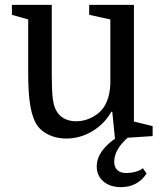

<svg xmlns="http://www.w3.org/2000/svg" viewBox="-20 -560 673 790"><path d="M193 -540V-257Q193 -193 196.5 -160.5Q200 -128 209 -110Q220 -86 242 -73.5Q264 -61 293 -61Q320 -61 345 -71Q370 -81 389 -98Q430 -135 434 -213V-480L347 -499V-540H531V-60L608 -41V0L453 10L442 -100H438Q409 -49 359 -19.5Q309 10 252 10Q214 10 182.5 -4.5Q151 -19 133 -44Q114 -72 105 -123Q96 -174 96 -259V-480L29 -499V-540ZM478 210Q433 210 405.5 186.5Q378 163 378 125Q378 50 492 -14H533Q506 4 487.5 24Q469 44 459.5 64.5Q450 85 450 105Q450 128 463 140Q476 152 500 152Q518 152 537 147Q556 142 568 132L583 154Q566 181 539 195.5Q512 210 478 210Z"/></svg>

Font: Domine
Style: Regular
Weight: 400
Designer: Pablo Impallari, Rodrigo Fuenzalida, Brenda Gallo
Foundry: Pablo Impallari, Rodrigo Fuenzalida, Brenda Gallo
Version: Version 2.000;September 19, 2022;FontCreator 14.0.0.2877 64-